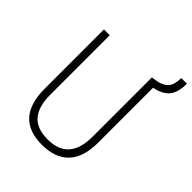

<svg xmlns="http://www.w3.org/2000/svg" viewBox="-226 -936 1076 1076"><g transform="rotate(45 312.0 -398.5)"><path d="M291 9.8Q80.1 9.8 80.1 -222.7V-693.4H126V-222.7Q126 -128.9 166 -81.5Q206.1 -34.2 293 -34.2Q460 -34.2 460 -222.7V-693.4H462.9L492.2 -698.2Q537.6 -706.1 558.3 -730.7Q579.1 -755.4 579.1 -807.1H624Q624 -737.3 595.7 -703.1Q567.4 -668.9 505.9 -657.2V-222.7Q505.9 -106.4 451.2 -48.3Q396.5 9.8 291 9.8Z"/></g></svg>

Font: Cascadia Code NF ExtraLight
Style: Regular
Weight: 200
Monospace: yes
Designer: Aaron Bell
Foundry: Saja Typeworks
Version: Version 2404.023; ttfautohint (v1.8.4)